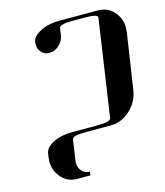

<svg xmlns="http://www.w3.org/2000/svg" viewBox="-123 -708 888 1032"><g transform="rotate(-15 321.0 -192.0)"><path d="M57.1 102.1Q57.1 94.7 59.1 77.1L62 58.1Q66.4 25.9 111.8 2.9Q155.3 -19 214.8 -19H358.9Q430.2 -19 433.1 -39.1L512.2 -577.1Q515.1 -596.2 444.8 -596.2H373Q301.8 -596.2 298.8 -577.1L293 -538.1Q288.6 -507.8 263.2 -483.9Q239.7 -461.9 210 -461.9Q179.2 -461.9 163.1 -483.9Q148.9 -501.5 148.9 -524.9Q148.9 -534.2 149.9 -539.1Q154.3 -569.3 200.2 -592.8Q244.6 -615.2 304.2 -615.2H518.1Q577.6 -615.2 612.8 -569.8Q641.1 -534.2 641.1 -486.8Q641.1 -478.5 639.2 -460.9L592.8 -153.8Q584 -90.3 535.2 -44.9Q486.3 0 426.8 0H285.2Q213.9 0 210.9 19L193.8 134.8Q192.9 138.7 192.9 147Q192.9 169.4 207 189Q224.6 210.9 253.9 210.9L251 231H180.2Q120.6 231 85.9 186Q57.1 149.9 57.1 102.1Z"/></g></svg>

Font: Hjet
Style: Italic
Weight: 400
Designer: T. Christopher White
Version: Version 1.2